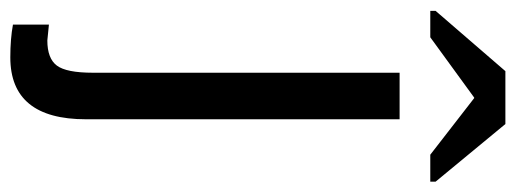

<svg xmlns="http://www.w3.org/2000/svg" viewBox="-376 -442 976 363"><g transform="rotate(90 111.5 -260.0)"><path d="M38 208Q3 208 -24 203V135L6 138Q40 138 53.5 120Q67 102 67 52V-528H155V65Q155 208 38 208ZM164 -728 273 -596V-586H222L115 -669H114L0 -586H-50V-596L64 -728Z"/></g></svg>

Font: Libra Sans
Style: Regular
Weight: 400
Foundry: Context Ltd
Version: Version 1.002